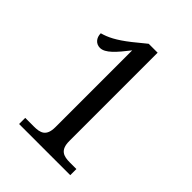

<svg xmlns="http://www.w3.org/2000/svg" viewBox="-207 -824 929 929"><g transform="rotate(45 258.0 -359.0)"><path d="M90 0H440V-42H396C353 -42 320 -51 320 -114V-718H259L195 -666C134 -618 96 -600 59 -590C59 -558 79 -537 106 -537C142 -537 178 -579 225 -639V-114C225 -50 192 -42 148 -42H90Z"/></g></svg>

Font: Noto Serif Devanagari SemiCondensed
Style: Regular
Weight: 400
Width: 4
Designer: Universal Thirst, Indian Type Foundry and the Monotype Design Team
Foundry: Monotype Imaging Inc.
Version: Version 2.004